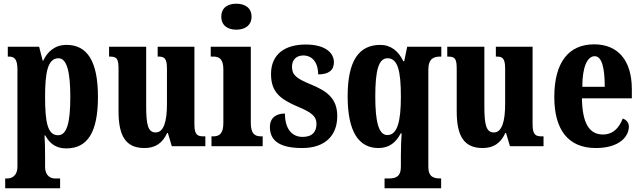

<svg xmlns="http://www.w3.org/2000/svg" viewBox="-20 -788 3458 1035"><path d="M8 227H304V174H276C259 174 223 166 223 109V53C223 10 222 -27 220 -58H224C248 -14 282 12 337 12C451 12 508 -73 508 -266C508 -460 449 -546 339 -546C276 -546 236 -510 213 -461H210L191 -536H22V-483H26C55 -483 74 -474 74 -412V109C74 166 37 174 20 174H8ZM293 -59C237 -59 223 -127 223 -267C223 -396 237 -474 295 -474C341 -474 359 -399 359 -266C359 -128 341 -59 293 -59Z M759 10C817 10 856 -16 881 -71H885L906 0H1087V-53H1078C1048 -53 1028 -58 1028 -116V-536H830V-483H833C863 -483 880 -477 880 -419V-227C880 -134 863 -74 819 -74C777 -74 768 -118 768 -216V-536H568V-483H571C612 -483 619 -470 619 -413V-188C619 -53 659 10 759 10Z M1254 -628C1299 -628 1336 -650 1336 -698C1336 -747 1299 -768 1254 -768C1208 -768 1173 -747 1173 -698C1173 -650 1208 -628 1254 -628ZM1120 0H1396V-53H1387C1354 -53 1332 -67 1332 -125V-536H1116V-483H1130C1162 -483 1184 -469 1184 -415V-125C1184 -68 1163 -53 1130 -53H1120Z M1609 10C1733 10 1798 -58 1798 -162C1798 -259 1741 -298 1653 -334C1576 -366 1554 -384 1554 -429C1554 -467 1579 -489 1615 -489C1661 -489 1695 -454 1695 -387C1753 -387 1780 -410 1780 -453C1780 -501 1736 -548 1628 -548C1516 -548 1441 -496 1441 -389C1441 -293 1489 -253 1588 -212C1656 -183 1686 -163 1686 -120C1686 -80 1666 -50 1611 -50C1555 -50 1516 -92 1516 -176C1472 -176 1435 -156 1435 -103C1435 -36 1478 10 1609 10Z M2053 227H2358V174H2356C2319 174 2289 167 2289 111V-412C2289 -474 2320 -483 2354 -483H2359V-536H2175L2159 -458H2154C2129 -512 2087 -546 2030 -546C1915 -546 1854 -461 1854 -269C1854 -76 1915 10 2020 10C2081 10 2116 -23 2140 -69H2145C2143 -40 2141 9 2141 48V111C2141 167 2110 174 2075 174H2053ZM2068 -60C2021 -60 2003 -132 2003 -268C2003 -409 2021 -474 2069 -474C2124 -474 2141 -407 2141 -267C2141 -133 2122 -60 2068 -60Z M2582 10C2640 10 2679 -16 2704 -71H2708L2729 0H2910V-53H2901C2871 -53 2851 -58 2851 -116V-536H2653V-483H2656C2686 -483 2703 -477 2703 -419V-227C2703 -134 2686 -74 2642 -74C2600 -74 2591 -118 2591 -216V-536H2391V-483H2394C2435 -483 2442 -470 2442 -413V-188C2442 -53 2482 10 2582 10Z M3192 10C3320 10 3370 -53 3370 -106C3370 -128 3355 -143 3337 -149C3318 -100 3286 -63 3230 -63C3157 -63 3119 -123 3117 -258H3386V-307C3386 -465 3309 -549 3183 -549C3046 -549 2968 -453 2968 -265C2968 -91 3041 10 3192 10ZM3240 -320H3119C3119 -427 3146 -485 3186 -485C3224 -485 3240 -423 3240 -320Z"/></svg>

Font: Noto Serif Hebrew ExtraCondensed ExtraBold
Style: Regular
Weight: 800
Width: 2
Designer: Monotype Design Team
Foundry: Monotype Imaging Inc.
Version: Version 2.004